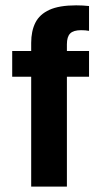

<svg xmlns="http://www.w3.org/2000/svg" viewBox="-20 -688 373 708"><path d="M226.7 0H95V-405H25V-500H95V-530Q95 -573.3 110.4 -604.2Q125.8 -635 162.1 -651.7Q198.3 -668.3 260.8 -668.3Q285 -668.3 308.3 -665.8V-574.2Q295.8 -576.7 279.2 -576.7Q250.8 -576.7 238.8 -564.6Q226.7 -552.5 226.7 -525V-500H308.3V-405H226.7Z"/></svg>

Font: Familjen Grotesk Variable
Style: Regular
Weight: 400
Designer: Anders Wikstroem, Jonas Baeckman, Matilda Gysing, Kristian Moeller
Foundry: Familjen STHLM AB
Version: Version 2.000